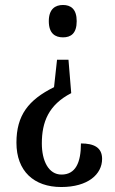

<svg xmlns="http://www.w3.org/2000/svg" viewBox="-20 -560 463 771"><path d="M233 -540C202 -540 176 -524 176 -475C176 -425 202 -410 233 -410C264 -410 288 -425 288 -475C288 -524 264 -540 233 -540ZM266 -186 255 -320H209L197 -210C94 -159 46 -97 46 13C46 127 116 191 226 191C333 191 390 140 390 78C390 32 357 16 305 16C305 92 284 141 227 141C175 141 148 86 148 16C148 -70 175 -139 266 -186Z"/></svg>

Font: Noto Serif Armenian ExtraCondensed Medium
Style: Regular
Weight: 500
Width: 2
Designer: Monotype Design Team
Foundry: Monotype Imaging Inc.
Version: Version 2.008